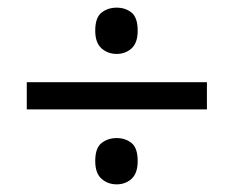

<svg xmlns="http://www.w3.org/2000/svg" viewBox="-20 -603 612 502"><path d="M285 -462Q262 -462 245.5 -476.5Q229 -491 229 -523Q229 -557 245.5 -570Q262 -583 285 -583Q308 -583 324 -570Q340 -557 340 -523Q340 -491 324 -476.5Q308 -462 285 -462ZM50 -317V-388H521V-317ZM285 -121Q262 -121 245.5 -135.5Q229 -150 229 -182Q229 -216 245.5 -229Q262 -242 285 -242Q308 -242 324 -229Q340 -216 340 -182Q340 -150 324 -135.5Q308 -121 285 -121Z"/></svg>

Font: Noto Sans Osmanya
Style: Regular
Weight: 400
Designer: Monotype Design Team
Foundry: Monotype Imaging Inc.
Version: Version 2.001; ttfautohint (v1.8.4.7-5d5b)